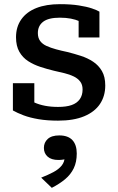

<svg xmlns="http://www.w3.org/2000/svg" viewBox="-20 -568 567 923"><path d="M377 -138Q377 -161 365.5 -176Q354 -191 334.5 -200.5Q315 -210 290.5 -216Q266 -222 239 -228Q206 -236 174 -246.5Q142 -257 115.5 -274Q89 -291 73 -319Q57 -347 57 -389Q57 -439 82.5 -475Q108 -511 155 -529.5Q202 -548 268 -548Q320 -548 358.5 -542Q397 -536 422 -527.5Q447 -519 458 -512V-388H358V-489Q370 -490 377.5 -486.5Q385 -483 389 -477Q393 -471 394.5 -462.5Q396 -454 394 -444Q382 -457 363 -465.5Q344 -474 320.5 -478.5Q297 -483 268 -483Q213 -483 187.5 -463.5Q162 -444 162 -409Q162 -386 173 -371Q184 -356 204 -347Q224 -338 249.5 -331Q275 -324 304 -318Q336 -310 368.5 -299.5Q401 -289 427.5 -271.5Q454 -254 470 -226.5Q486 -199 486 -157Q486 -106 460.5 -68Q435 -30 384.5 -9Q334 12 259 12Q207 12 165.5 5Q124 -2 93.5 -13.5Q63 -25 42 -37V-168H145V-34Q128 -41 119 -49.5Q110 -58 106.5 -67Q103 -76 104 -84Q105 -92 109 -98Q124 -85 146 -75Q168 -65 196.5 -59.5Q225 -54 259 -54Q299 -54 324.5 -63Q350 -72 363.5 -91Q377 -110 377 -138ZM229 335 178 286Q211 273 236.5 259.5Q262 246 276.5 228Q291 210 291 185L306 192Q297 197 285 199Q273 201 261 201Q227 201 209 185Q191 169 191 143Q191 117 209.5 100Q228 83 265 83Q307 83 328 105.5Q349 128 349 170Q349 211 334.5 241Q320 271 293 293.5Q266 316 229 335Z"/></svg>

Font: Roboto Serif Medium
Style: Regular
Weight: 500
Designer: Greg Gazdowicz
Foundry: Commercial Type
Version: Version 1.008